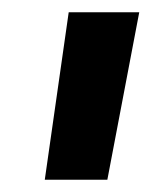

<svg xmlns="http://www.w3.org/2000/svg" viewBox="-20 -720 247 313"><path d="M53 -427 92 -700H207L155 -427Z"/></svg>

Font: Georama ExtraCondensed
Style: Bold Italic
Weight: 700
Width: 2
Italic angle: -9°
Designer: Jean-Baptiste Levee
Foundry: Production Type
Version: Version 1.000